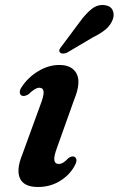

<svg xmlns="http://www.w3.org/2000/svg" viewBox="-20 -736 474 767"><path d="M215 -81Q223.5 -81 232 -86Q240.5 -91 254 -105Q269 -115 278.5 -109Q293 -99.5 277.5 -72.5Q257.5 -36 218.8 -12.5Q180 11 131.5 11Q76 11 60 -23Q44 -57 69 -118.5L139.5 -312Q156 -354 154.2 -369.8Q152.5 -385.5 136.5 -385.5Q120.5 -385.5 93.5 -359Q77 -349.5 66.5 -354Q59 -358.5 59 -368.2Q59 -378 67.5 -389.5Q91.5 -426.5 132.5 -451.5Q173.5 -476.5 217 -476.5Q267.5 -476.5 286 -441.8Q304.5 -407 276.5 -338.5L209 -149.5Q194.5 -111 197 -96Q199.5 -81 215 -81ZM299.5 -649.5Q323.5 -682.5 347 -700.8Q370.5 -719 398 -715.5Q422.5 -712.5 430.2 -694.5Q438 -676.5 430 -657Q421 -634.5 402 -618.5Q383 -602.5 351.5 -587L247.5 -525.5Q239 -522 231 -522Q223 -522 219.5 -527Q214.5 -532.5 218 -539.2Q221.5 -546 227.5 -553Z"/></svg>

Font: Fraunces 9pt S000 SemiBold
Style: Italic
Weight: 600
Italic angle: -16°
Version: Version 1.000; ttfautohint (v1.8.3)